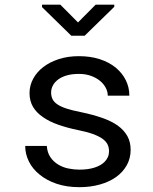

<svg xmlns="http://www.w3.org/2000/svg" viewBox="-20 -773 640 803"><path d="M436 -140.1Q436 -127.4 431.2 -116.2Q426.3 -105 417 -95.7Q401.9 -80.6 375 -72Q348.1 -63.5 312 -63.5Q289.1 -63.5 265.6 -68.4Q242.2 -73.2 223.1 -85Q203.6 -96.7 190.7 -115.7Q177.7 -134.8 175.8 -162.6H85.4Q85.4 -128.9 100.8 -97.7Q116.2 -66.4 145.5 -43Q174.3 -19 216.3 -4.6Q258.3 9.8 312 9.8Q358.9 9.8 398.4 -1.5Q438 -12.7 466.3 -33.2Q494.6 -53.7 510.5 -82.5Q526.4 -111.3 526.4 -146.5Q526.4 -179.2 512.5 -204.1Q498.5 -229 472.2 -248Q445.8 -266.6 407.2 -280Q368.7 -293.5 319.8 -303.7Q282.7 -311 258.5 -318.8Q234.4 -326.7 220.2 -336.4Q205.6 -346.2 199.7 -358.4Q193.8 -370.6 193.8 -386.2Q193.8 -401.4 201.2 -415.5Q208.5 -429.7 223.1 -440.4Q237.3 -451.2 259 -457.5Q280.8 -463.9 309.6 -463.9Q337.4 -463.9 359.6 -456.1Q381.8 -448.2 397.5 -435.5Q413.1 -422.9 421.9 -406.5Q430.7 -390.1 430.7 -373H521Q521 -407.7 506.1 -437.7Q491.2 -467.8 463.9 -490.2Q436.5 -512.7 397.5 -525.4Q358.4 -538.1 309.6 -538.1Q264.2 -538.1 226.3 -525.9Q188.5 -513.7 161.1 -492.7Q133.8 -471.7 118.7 -443.6Q103.5 -415.5 103.5 -383.3Q103.5 -350.6 118.2 -325.9Q132.8 -301.3 159.7 -283.2Q186 -264.6 223.4 -251.5Q260.7 -238.3 306.2 -229Q343.3 -221.7 368.2 -212.6Q393.1 -203.6 408.2 -192.9Q423.3 -182.1 429.7 -169.2Q436 -156.2 436 -140.1ZM306.2 -679.2 232.4 -753.4H155.8V-743.2L278.3 -623.5H334L458 -744.6V-753.4H379.9Z"/></svg>

Font: Roboto Mono
Style: Regular
Weight: 400
Monospace: yes
Designer: Google
Version: Version 3.000